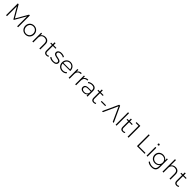

<svg xmlns="http://www.w3.org/2000/svg" viewBox="1159 -4302 8060 8060"><g transform="rotate(45 5189.5 -272.0)"><path d="M176 0H120V-700H168L479 -165L788 -700H835L836 0H780L779 -588L492 -92H464L176 -585Z M1267 4Q1210 4 1162 -15.5Q1114 -35 1079 -70.5Q1044 -106 1024 -155Q1004 -204 1004 -262Q1004 -320 1024 -368.5Q1044 -417 1079 -452.5Q1114 -488 1162 -507.5Q1210 -527 1267 -527Q1324 -527 1372 -507.5Q1420 -488 1455 -452.5Q1490 -417 1510 -368.5Q1530 -320 1530 -262Q1530 -204 1510 -155Q1490 -106 1455 -70.5Q1420 -35 1372 -15.5Q1324 4 1267 4ZM1267 -46Q1311 -46 1349 -61.5Q1387 -77 1414.5 -105.5Q1442 -134 1457.5 -174Q1473 -214 1473 -262Q1473 -310 1457.5 -349.5Q1442 -389 1414.5 -417.5Q1387 -446 1349 -461.5Q1311 -477 1267 -477Q1223 -477 1185 -461.5Q1147 -446 1119.5 -417.5Q1092 -389 1076.5 -349.5Q1061 -310 1061 -262Q1061 -214 1076.5 -174Q1092 -134 1119.5 -105.5Q1147 -77 1185 -61.5Q1223 -46 1267 -46Z M1940 -527Q2036 -527 2095 -471.5Q2154 -416 2154 -305V0H2098V-300Q2098 -388 2054 -432.5Q2010 -477 1932 -477Q1841 -477 1789.5 -423.5Q1738 -370 1738 -277V0H1682V-523H1736V-416Q1763 -469 1815.5 -498Q1868 -527 1940 -527Z M2587 -476H2423V-145Q2423 -96 2446.5 -70Q2470 -44 2518 -44Q2565 -44 2598 -72L2620 -32Q2600 -14 2571 -5Q2542 4 2512 4Q2441 4 2404 -34Q2367 -72 2367 -141V-476H2271V-523H2367V-638H2423V-523H2587Z M2890 4Q2825 4 2768.5 -14.5Q2712 -33 2680 -62L2706 -107Q2736 -81 2786 -63Q2836 -45 2894 -45Q2975 -45 3009.5 -71Q3044 -97 3044 -139Q3044 -176 3018.5 -194Q2993 -212 2954.5 -222Q2916 -232 2871.5 -239Q2827 -246 2788.5 -260.5Q2750 -275 2724.5 -302.5Q2699 -330 2699 -382Q2699 -412 2712 -438.5Q2725 -465 2750 -484.5Q2775 -504 2813 -515.5Q2851 -527 2900 -527Q2950 -527 2999.5 -513.5Q3049 -500 3081 -477L3056 -432Q3022 -456 2981.5 -467Q2941 -478 2899 -478Q2824 -478 2789.5 -451Q2755 -424 2755 -384Q2755 -346 2780.5 -327Q2806 -308 2844.5 -297.5Q2883 -287 2927.5 -280Q2972 -273 3010.5 -259Q3049 -245 3074.5 -218Q3100 -191 3100 -141Q3100 -75 3046 -35.5Q2992 4 2890 4Z M3630 -290Q3627 -331 3611 -366Q3595 -401 3569 -426Q3543 -451 3508.5 -465Q3474 -479 3433 -479Q3393 -479 3358.5 -465Q3324 -451 3298 -426Q3272 -401 3256 -366Q3240 -331 3237 -290ZM3452 4Q3392 4 3342.5 -15.5Q3293 -35 3257 -70.5Q3221 -106 3201 -155Q3181 -204 3181 -262Q3181 -320 3200 -368.5Q3219 -417 3253 -452.5Q3287 -488 3333 -507.5Q3379 -527 3433 -527Q3487 -527 3533 -507.5Q3579 -488 3612.5 -453.5Q3646 -419 3665 -370.5Q3684 -322 3684 -263Q3684 -259 3683.5 -255Q3683 -251 3683 -247H3236Q3238 -202 3255 -165Q3272 -128 3301 -101.5Q3330 -75 3368.5 -60.5Q3407 -46 3453 -46Q3503 -46 3546 -63.5Q3589 -81 3619 -118L3651 -81Q3616 -39 3564.5 -17.5Q3513 4 3452 4Z M3892 0H3836V-523H3890V-413Q3914 -468 3964 -497.5Q4014 -527 4088 -527V-472Q4083 -473 4074 -473Q3988 -473 3940 -420.5Q3892 -368 3892 -271Z M4280 0H4224V-523H4278V-413Q4302 -468 4352 -497.5Q4402 -527 4476 -527V-472Q4471 -473 4462 -473Q4376 -473 4328 -420.5Q4280 -368 4280 -271Z M4899 -250H4725Q4645 -250 4613 -221Q4581 -192 4581 -148Q4581 -98 4618.5 -69.5Q4656 -41 4723 -41Q4788 -41 4832 -70.5Q4876 -100 4899 -155ZM4715 4Q4626 4 4576 -37.5Q4526 -79 4526 -146Q4526 -176 4536 -202.5Q4546 -229 4569.5 -249Q4593 -269 4630.5 -281Q4668 -293 4723 -293H4899V-332Q4899 -404 4860 -441Q4821 -478 4745 -478Q4692 -478 4645.5 -460Q4599 -442 4567 -413L4540 -454Q4579 -489 4634 -508Q4689 -527 4750 -527Q4850 -527 4902.5 -478Q4955 -429 4955 -330V0H4901V-90Q4877 -46 4830 -21Q4783 4 4715 4Z M5388 -476H5224V-145Q5224 -96 5247.5 -70Q5271 -44 5319 -44Q5366 -44 5399 -72L5421 -32Q5401 -14 5372 -5Q5343 4 5313 4Q5242 4 5205 -34Q5168 -72 5168 -141V-476H5072V-523H5168V-638H5224V-523H5388Z M5504 -245V-294H5763V-245Z M5876 0H5815L6137 -700H6194L6516 0H6454L6165 -638Z M6624 0V-742H6680V0Z M7115 -476H6951V-145Q6951 -96 6974.5 -70Q6998 -44 7046 -44Q7093 -44 7126 -72L7148 -32Q7128 -14 7099 -5Q7070 4 7040 4Q6969 4 6932 -34Q6895 -72 6895 -141V-476H6799V-523H6895V-638H6951V-523H7115Z M7393 0H7336V-649H7167V-700H7393Z M7892 0V-700H7949V-51H8349V0Z M8462 0V-523H8518V0ZM8490 -647Q8471 -647 8458.5 -659.5Q8446 -672 8446 -690Q8446 -708 8458.5 -720.5Q8471 -733 8490 -733Q8509 -733 8521.5 -720.5Q8534 -708 8534 -691Q8534 -672 8521.5 -659.5Q8509 -647 8490 -647Z M8936 -69Q8982 -69 9020.5 -84Q9059 -99 9087 -126Q9115 -153 9130.5 -191Q9146 -229 9146 -274Q9146 -319 9130.5 -356.5Q9115 -394 9087 -420.5Q9059 -447 9020.5 -462Q8982 -477 8936 -477Q8891 -477 8852.5 -462Q8814 -447 8786 -420.5Q8758 -394 8742.5 -356.5Q8727 -319 8727 -274Q8727 -229 8742.5 -191Q8758 -153 8786 -126Q8814 -99 8852.5 -84Q8891 -69 8936 -69ZM8932 -19Q8876 -19 8828 -38Q8780 -57 8745 -90.5Q8710 -124 8690 -171Q8670 -218 8670 -274Q8670 -330 8690 -376.5Q8710 -423 8745 -456.5Q8780 -490 8828 -508.5Q8876 -527 8932 -527Q9002 -527 9058.5 -497Q9115 -467 9147 -410V-523H9201V-58Q9201 75 9137 136.5Q9073 198 8945 198Q8873 198 8809 177Q8745 156 8704 116L8734 73Q8772 109 8826.5 128.5Q8881 148 8943 148Q9047 148 9096 99.5Q9145 51 9145 -52V-134Q9113 -79 9057 -49Q9001 -19 8932 -19Z M9667 -527Q9763 -527 9822 -471.5Q9881 -416 9881 -305V0H9825V-300Q9825 -388 9781 -432.5Q9737 -477 9659 -477Q9568 -477 9516.5 -423.5Q9465 -370 9465 -277V0H9409V-742H9465V-420Q9493 -471 9544.5 -499Q9596 -527 9667 -527Z M10314 -476H10150V-145Q10150 -96 10173.5 -70Q10197 -44 10245 -44Q10292 -44 10325 -72L10347 -32Q10327 -14 10298 -5Q10269 4 10239 4Q10168 4 10131 -34Q10094 -72 10094 -141V-476H9998V-523H10094V-638H10150V-523H10314Z"/></g></svg>

Font: Montserrat-Alt1 Light
Style: Regular
Weight: 300
Designer: Differentunic
Foundry: Differentunic
Version: Version 7.222